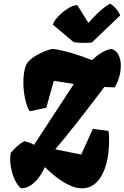

<svg xmlns="http://www.w3.org/2000/svg" viewBox="-20 -1025 684 1055"><path d="M96.2 9.8Q75.2 -5.4 59.8 -40.3Q44.4 -75.2 38.6 -115.5Q32.7 -155.8 39.6 -186Q58.1 -207.5 78.6 -224.9Q99.1 -242.2 113.8 -249.5Q126 -246.6 140.4 -241.7Q154.8 -236.8 167 -229L385.7 -563.5L275.9 -581.1L234.4 -433.1L144 -413.6Q132.8 -428.2 124.3 -457Q115.7 -485.8 111.3 -521.2Q106.9 -556.6 108.9 -593Q110.8 -629.4 120.1 -659.7Q127 -680.7 148.2 -698.5Q169.4 -716.3 195.3 -729.2Q221.2 -742.2 242.7 -749.5Q264.2 -756.8 271.5 -756.3Q322.3 -749 378.9 -731.9Q435.5 -714.8 485.4 -694.8Q514.6 -721.7 538.6 -735.8Q562.5 -750 590.8 -756.3Q616.7 -749.5 629.4 -726.8Q642.1 -704.1 643.6 -672.9Q645 -641.6 636.5 -607.7Q627.9 -573.7 610.8 -544.9L553.2 -546.9Q541.5 -531.2 518.1 -500.5Q494.6 -469.7 464.4 -430.4Q434.1 -391.1 401.6 -349.6Q369.1 -308.1 338.4 -270.3Q307.6 -232.4 283.7 -204.6L426.3 -175.8L490.2 -316.9L576.2 -305.2Q577.6 -297.4 578.6 -285.9Q579.6 -274.4 579.6 -258.8Q579.6 -134.8 539.6 -62.5Q499.5 9.8 430.7 9.8Q396.5 9.8 359.6 -8.1Q322.8 -25.9 288.3 -52.7Q253.9 -79.6 226.6 -106.9Q213.9 -78.1 194.3 -51.3Q174.8 -24.4 149.7 -7.3Q124.5 9.8 96.2 9.8ZM485.4 -792Q473.6 -790 454.1 -789.6Q434.6 -789.1 415.3 -790.3Q396 -791.5 383.8 -793.9L271 -889.2Q273.4 -902.3 288.1 -920.9Q302.7 -939.5 324 -957.3Q345.2 -975.1 366.9 -986.3Q388.7 -997.6 405.3 -996.1L465.8 -899.4Q489.3 -924.8 506.1 -942.1Q522.9 -959.5 540.8 -974.1Q558.6 -988.8 583.5 -1004.9Q600.6 -997.1 617.4 -977.3Q634.3 -957.5 640.6 -940.4Z"/></svg>

Font: Fruktur
Style: Italic
Weight: 400
Italic angle: -8°
Designer: Viktoriya Grabowska, Eben Sorkin
Foundry: Viktoriya Grabowska
Version: Version 1.008; ttfautohint (v1.8.4.7-5d5b)